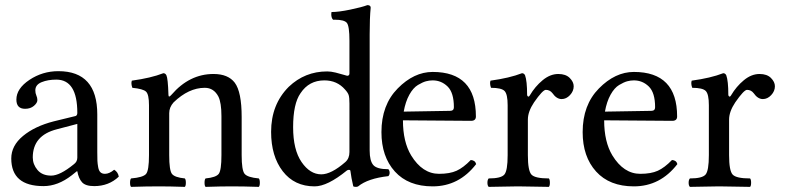

<svg xmlns="http://www.w3.org/2000/svg" viewBox="-20 -728 3074 750"><path d="M282 -244 202 -223Q108 -199 108 -113Q108 -86 126.5 -64Q145 -42 180 -42Q214 -42 268 -86Q282 -96 282 -112ZM118 -375Q118 -364 122 -355Q126 -346 126 -337Q126 -326 112.5 -314.5Q99 -303 78 -303Q44 -303 44 -339Q44 -382 95 -416Q146 -450 208 -450Q360 -450 360 -281V-134Q360 -111 360.5 -100Q361 -89 363.5 -75Q366 -61 372.5 -55Q379 -49 390 -49Q407 -49 426 -65Q441 -56 444 -38Q405 -1 348 -1Q314 -1 300.5 -16Q287 -31 282 -59H280L260 -43Q206 -1 150 -1Q24 -1 24 -109Q24 -159 70 -197Q116 -235 190 -254L276 -275Q282 -278 282 -287Q282 -417 200 -417Q167 -417 142.5 -407Q118 -397 118 -375Z M650 -358Q720 -439 814 -439Q871 -439 897 -405Q924 -369 924 -271V-122Q924 -63 935.5 -49Q947 -35 991 -31Q995 -27 995 -14Q995 -2 991 2Q931 0 885 0Q843 0 783 2Q779 -2 779 -14Q779 -27 783 -31Q824 -35 834.5 -49Q845 -63 845 -122V-274Q845 -327 833 -351Q815 -385 780 -385Q717 -385 658 -328Q641 -309 641 -286V-122Q641 -63 651.5 -49Q662 -35 702 -31Q706 -27 706 -14Q706 -2 702 2Q642 0 602 0Q552 0 492 2Q488 -2 488 -14Q488 -27 492 -31Q539 -35 550.5 -48.5Q562 -62 562 -122V-317Q562 -359 550.5 -370Q539 -381 497 -385Q491 -402 495 -413Q569 -423 618 -442Q626 -442 630 -434Q636 -422 638 -358Q638 -344 650 -358Z M1345 -134V-324Q1345 -347 1342 -356.5Q1339 -366 1328 -378Q1297 -414 1247 -414Q1187 -414 1154 -364Q1125 -323 1125 -231Q1125 -143 1158 -95Q1191 -47 1235 -47Q1274 -47 1329 -95Q1345 -109 1345 -134ZM1335 -62Q1259 0 1209 0Q1130 0 1084.5 -59Q1039 -118 1039 -213Q1039 -320 1108 -389Q1171 -449 1258 -449Q1273 -449 1291 -444.5Q1309 -440 1322 -436Q1335 -432 1336 -432Q1345 -432 1345 -441V-569Q1345 -626 1335 -638.5Q1325 -651 1288 -651H1281Q1274 -658 1274 -673Q1274 -675 1274.5 -677.5Q1275 -680 1275 -681Q1303 -681 1348.5 -690.5Q1394 -700 1415 -708Q1428 -708 1428 -698Q1424 -658 1424 -593V-140Q1424 -100 1438 -83.5Q1452 -67 1497 -67Q1502 -62 1502 -53Q1502 -45 1497 -40Q1417 -31 1379 0Q1376 2 1370 2Q1364 2 1360 0Q1352 -34 1349 -59Q1349 -64 1344 -64.5Q1339 -65 1335 -62Z M1557 -292 1738 -295Q1753 -295 1753 -309Q1753 -366 1728.5 -390Q1704 -414 1670 -414Q1657 -414 1644 -410.5Q1631 -407 1612.5 -396Q1594 -385 1579 -358Q1564 -331 1557 -292ZM1670 0Q1575 0 1522.5 -58Q1470 -116 1470 -212Q1470 -318 1533.5 -382.5Q1597 -447 1670 -447Q1839 -447 1839 -273Q1839 -256 1820 -256L1554 -258Q1554 -174 1586 -121Q1630 -49 1695 -49Q1737 -49 1763.5 -61Q1790 -73 1819 -103Q1836 -102 1840 -87Q1773 0 1670 0Z M2039 -358Q2039 -353 2042.5 -351Q2046 -349 2050 -356Q2070 -390 2099.5 -414.5Q2129 -439 2161 -439Q2190 -439 2205.5 -423.5Q2221 -408 2221 -391Q2221 -372 2206.5 -356.5Q2192 -341 2174 -341Q2154 -341 2138 -364Q2128 -377 2112 -377Q2100 -377 2066 -328Q2042 -292 2042 -261V-122Q2042 -61 2056 -46Q2070 -31 2124 -31Q2128 -27 2128 -14Q2128 -2 2124 2Q2107 2 2065.5 1Q2024 0 2003 0Q1982 0 1944 1Q1906 2 1889 2Q1884 -3 1884 -14Q1884 -26 1889 -31Q1937 -31 1950 -46Q1963 -61 1963 -122V-317Q1963 -360 1951 -372.5Q1939 -385 1898 -385Q1892 -402 1896 -413Q1970 -423 2019 -442Q2027 -442 2031 -434Q2039 -412 2039 -358Z M2343 -292 2524 -295Q2539 -295 2539 -309Q2539 -366 2514.5 -390Q2490 -414 2456 -414Q2443 -414 2430 -410.5Q2417 -407 2398.5 -396Q2380 -385 2365 -358Q2350 -331 2343 -292ZM2456 0Q2361 0 2308.5 -58Q2256 -116 2256 -212Q2256 -318 2319.5 -382.5Q2383 -447 2456 -447Q2625 -447 2625 -273Q2625 -256 2606 -256L2340 -258Q2340 -174 2372 -121Q2416 -49 2481 -49Q2523 -49 2549.5 -61Q2576 -73 2605 -103Q2622 -102 2626 -87Q2559 0 2456 0Z M2825 -358Q2825 -353 2828.5 -351Q2832 -349 2836 -356Q2856 -390 2885.5 -414.5Q2915 -439 2947 -439Q2976 -439 2991.5 -423.5Q3007 -408 3007 -391Q3007 -372 2992.5 -356.5Q2978 -341 2960 -341Q2940 -341 2924 -364Q2914 -377 2898 -377Q2886 -377 2852 -328Q2828 -292 2828 -261V-122Q2828 -61 2842 -46Q2856 -31 2910 -31Q2914 -27 2914 -14Q2914 -2 2910 2Q2893 2 2851.5 1Q2810 0 2789 0Q2768 0 2730 1Q2692 2 2675 2Q2670 -3 2670 -14Q2670 -26 2675 -31Q2723 -31 2736 -46Q2749 -61 2749 -122V-317Q2749 -360 2737 -372.5Q2725 -385 2684 -385Q2678 -402 2682 -413Q2756 -423 2805 -442Q2813 -442 2817 -434Q2825 -412 2825 -358Z"/></svg>

Font: Fedorovsk Unicode
Style: Medium
Weight: 500
Designer: Aleksandr Andreev and Nikita Simmons
Version: Version 3.2